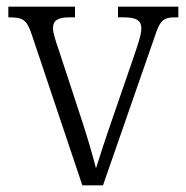

<svg xmlns="http://www.w3.org/2000/svg" viewBox="-20 -556 559 576"><path d="M75 -453 227 0H289L442 -440C460 -495 468 -504 508 -504H515V-536H334V-504H351C390 -504 404 -494 404 -471C404 -453 395 -426 380 -382L320 -208C295 -136 276 -77 268 -51C259 -87 238 -159 220 -212L156 -407C148 -430 139 -457 139 -471C139 -494 152 -504 189 -504H205V-536H5V-504C50 -504 60 -497 75 -453Z"/></svg>

Font: Noto Serif Myanmar SemiCondensed Light
Style: Regular
Weight: 300
Width: 4
Designer: Ben Mitchell and the Monotype Design Team
Foundry: Monotype Imaging Inc.
Version: Version 2.106